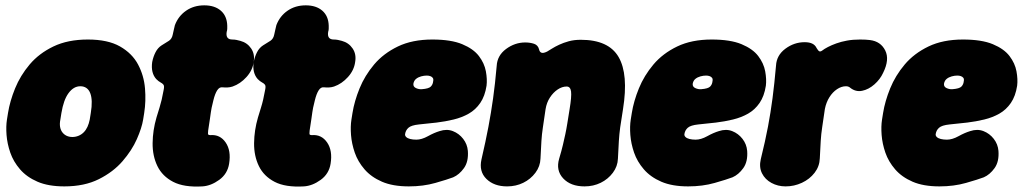

<svg xmlns="http://www.w3.org/2000/svg" viewBox="-20 -673 3830 719"><path d="M516 -225Q511 -194 492.5 -152Q474 -110 439 -69.5Q404 -29 350 -2Q296 25 221 25Q161 25 120.5 7.5Q80 -10 55 -39Q30 -68 18.5 -101.5Q7 -135 4.5 -167.5Q2 -200 6 -225L10 -250Q17 -294 36.5 -342Q56 -390 91 -431.5Q126 -473 180 -499Q234 -525 309 -525Q384 -525 429.5 -499Q475 -473 497 -431.5Q519 -390 523 -342Q527 -294 520 -250ZM320 -250Q324 -274 323.5 -292.5Q323 -311 318 -324Q313 -337 303.5 -343.5Q294 -350 281 -350Q268 -350 257 -343.5Q246 -337 236.5 -324Q227 -311 220.5 -292.5Q214 -274 210 -250L206 -225Q203 -210 205 -198Q207 -186 213.5 -177.5Q220 -169 229.5 -164.5Q239 -160 251 -160Q263 -160 274 -164.5Q285 -169 293.5 -177.5Q302 -186 307.5 -198Q313 -210 316 -225Z M738 25Q669 29 628.5 8Q588 -13 569.5 -51Q551 -89 551.5 -137Q552 -185 566 -233Q573 -256 577.5 -270.5Q582 -285 585.5 -300Q589 -315 593 -337Q596 -351 592 -356Q588 -361 581 -364.5Q574 -368 565 -377Q555 -388 551 -404Q547 -420 550 -441Q554 -461 562.5 -477.5Q571 -494 585 -503Q602 -513 613 -520.5Q624 -528 627 -544Q628 -551 631 -562Q634 -573 635 -579Q648 -613 677 -633Q706 -653 745 -653Q784 -653 807 -633Q830 -613 831 -577Q831 -572 831 -566Q831 -560 829 -554Q824 -525 850 -525Q858 -525 865.5 -523.5Q873 -522 880 -520Q906 -513 920.5 -491.5Q935 -470 930 -441Q926 -410 903 -384.5Q880 -359 851 -349Q842 -346 832 -345.5Q822 -345 814 -346Q802 -348 793.5 -335Q785 -322 779 -297Q775 -282 772.5 -269.5Q770 -257 766 -227Q761 -197 759.5 -184Q758 -171 760 -169Q762 -167 768 -167Q804 -170 825 -139.5Q846 -109 838 -60Q832 -22 801 0.5Q770 23 738 25Z M1118 25Q1049 29 1008.5 8Q968 -13 949.5 -51Q931 -89 931.5 -137Q932 -185 946 -233Q953 -256 957.5 -270.5Q962 -285 965.5 -300Q969 -315 973 -337Q976 -351 972 -356Q968 -361 961 -364.5Q954 -368 945 -377Q935 -388 931 -404Q927 -420 930 -441Q934 -461 942.5 -477.5Q951 -494 965 -503Q982 -513 993 -520.5Q1004 -528 1007 -544Q1008 -551 1011 -562Q1014 -573 1015 -579Q1028 -613 1057 -633Q1086 -653 1125 -653Q1164 -653 1187 -633Q1210 -613 1211 -577Q1211 -572 1211 -566Q1211 -560 1209 -554Q1204 -525 1230 -525Q1238 -525 1245.5 -523.5Q1253 -522 1260 -520Q1286 -513 1300.5 -491.5Q1315 -470 1310 -441Q1306 -410 1283 -384.5Q1260 -359 1231 -349Q1222 -346 1212 -345.5Q1202 -345 1194 -346Q1182 -348 1173.5 -335Q1165 -322 1159 -297Q1155 -282 1152.5 -269.5Q1150 -257 1146 -227Q1141 -197 1139.5 -184Q1138 -171 1140 -169Q1142 -167 1148 -167Q1184 -170 1205 -139.5Q1226 -109 1218 -60Q1212 -22 1181 0.5Q1150 23 1118 25Z M1511 25Q1451 25 1410.5 7.5Q1370 -10 1345 -39Q1320 -68 1308.5 -101.5Q1297 -135 1294.5 -167.5Q1292 -200 1296 -225L1300 -250Q1307 -294 1326.5 -342Q1346 -390 1381 -431.5Q1416 -473 1470 -499Q1524 -525 1599 -525Q1669 -525 1711 -507.5Q1753 -490 1773.5 -463Q1794 -436 1799.5 -406Q1805 -376 1802 -352Q1796 -313 1778.5 -287.5Q1761 -262 1735.5 -247.5Q1710 -233 1679 -225.5Q1648 -218 1615 -214Q1582 -210 1549 -207Q1520 -204 1509.5 -194.5Q1499 -185 1497 -171Q1496 -165 1501 -160Q1506 -155 1516 -152.5Q1526 -150 1539 -150Q1559 -150 1582.5 -163Q1606 -176 1626 -182Q1653 -191 1676 -182Q1699 -173 1714.5 -153Q1730 -133 1732 -108Q1735 -68 1717.5 -43.5Q1700 -19 1677 -9Q1656 -1 1610.5 12Q1565 25 1511 25ZM1560 -339Q1586 -341 1593.5 -349Q1601 -357 1602 -368Q1604 -377 1600.5 -381.5Q1597 -386 1591 -388Q1585 -390 1578 -390Q1568 -390 1557 -387Q1546 -384 1538 -377.5Q1530 -371 1528 -359Q1527 -348 1538 -343Q1549 -338 1560 -339Z M1840 -426Q1842 -465 1875 -489.5Q1908 -514 1947 -514Q1965 -514 1980 -509Q1995 -504 1999 -487Q2001 -478 2008 -475.5Q2015 -473 2029 -480Q2036 -484 2047 -491Q2058 -498 2074 -505.5Q2090 -513 2110 -518.5Q2130 -524 2155 -524Q2259 -524 2296.5 -459.5Q2334 -395 2313 -264Q2306 -222 2302.5 -196Q2299 -170 2297.5 -145Q2296 -120 2294 -79Q2293 -50 2275 -26Q2257 -2 2229.5 11.5Q2202 25 2169 25Q2117 25 2089 -5Q2061 -35 2074 -79Q2083 -109 2088 -130.5Q2093 -152 2097 -170.5Q2101 -189 2104.5 -211Q2108 -233 2113 -264Q2121 -312 2118.5 -330.5Q2116 -349 2102 -349Q2085 -349 2068.5 -338Q2052 -327 2039.5 -308Q2027 -289 2023 -264Q2017 -222 2013 -196Q2009 -170 2007.5 -145Q2006 -120 2004 -79Q2003 -50 1985 -26Q1967 -2 1939.5 11.5Q1912 25 1879 25Q1830 25 1801.5 -3Q1773 -31 1783 -76Q1799 -145 1809 -198Q1819 -251 1826.5 -304.5Q1834 -358 1840 -426Z M2557 25Q2497 25 2456.5 7.5Q2416 -10 2391 -39Q2366 -68 2354.5 -101.5Q2343 -135 2340.5 -167.5Q2338 -200 2342 -225L2346 -250Q2353 -294 2372.5 -342Q2392 -390 2427 -431.5Q2462 -473 2516 -499Q2570 -525 2645 -525Q2715 -525 2757 -507.5Q2799 -490 2819.5 -463Q2840 -436 2845.5 -406Q2851 -376 2848 -352Q2842 -313 2824.5 -287.5Q2807 -262 2781.5 -247.5Q2756 -233 2725 -225.5Q2694 -218 2661 -214Q2628 -210 2595 -207Q2566 -204 2555.5 -194.5Q2545 -185 2543 -171Q2542 -165 2547 -160Q2552 -155 2562 -152.5Q2572 -150 2585 -150Q2605 -150 2628.5 -163Q2652 -176 2672 -182Q2699 -191 2722 -182Q2745 -173 2760.5 -153Q2776 -133 2778 -108Q2781 -68 2763.5 -43.5Q2746 -19 2723 -9Q2702 -1 2656.5 12Q2611 25 2557 25ZM2606 -339Q2632 -341 2639.5 -349Q2647 -357 2648 -368Q2650 -377 2646.5 -381.5Q2643 -386 2637 -388Q2631 -390 2624 -390Q2614 -390 2603 -387Q2592 -384 2584 -377.5Q2576 -371 2574 -359Q2573 -348 2584 -343Q2595 -338 2606 -339Z M2922 25Q2893 25 2869 12Q2845 -1 2833.5 -24Q2822 -47 2829 -77Q2846 -146 2856 -199Q2866 -252 2873 -305.5Q2880 -359 2886 -427Q2888 -466 2921 -490.5Q2954 -515 2993 -515Q3011 -515 3022 -509.5Q3033 -504 3038 -493Q3044 -483 3048 -481Q3052 -479 3058 -483Q3067 -490 3080.5 -497Q3094 -504 3112 -510.5Q3130 -517 3152 -521Q3174 -525 3201 -525Q3212 -525 3221.5 -524.5Q3231 -524 3238 -523Q3278 -518 3295 -484Q3312 -450 3287 -400Q3276 -376 3254.5 -357Q3233 -338 3208.5 -333Q3184 -328 3163 -345Q3161 -347 3157 -348.5Q3153 -350 3148 -350Q3131 -350 3114.5 -339Q3098 -328 3086 -309Q3074 -290 3069 -265Q3063 -223 3059 -197Q3055 -171 3053.5 -146Q3052 -121 3050 -80Q3049 -50 3030.5 -26Q3012 -2 2983 11.5Q2954 25 2922 25Z M3498 25Q3438 25 3397.5 7.5Q3357 -10 3332 -39Q3307 -68 3295.5 -101.5Q3284 -135 3281.5 -167.5Q3279 -200 3283 -225L3287 -250Q3294 -294 3313.5 -342Q3333 -390 3368 -431.5Q3403 -473 3457 -499Q3511 -525 3586 -525Q3656 -525 3698 -507.5Q3740 -490 3760.5 -463Q3781 -436 3786.5 -406Q3792 -376 3789 -352Q3783 -313 3765.5 -287.5Q3748 -262 3722.5 -247.5Q3697 -233 3666 -225.5Q3635 -218 3602 -214Q3569 -210 3536 -207Q3507 -204 3496.5 -194.5Q3486 -185 3484 -171Q3483 -165 3488 -160Q3493 -155 3503 -152.5Q3513 -150 3526 -150Q3546 -150 3569.5 -163Q3593 -176 3613 -182Q3640 -191 3663 -182Q3686 -173 3701.5 -153Q3717 -133 3719 -108Q3722 -68 3704.5 -43.5Q3687 -19 3664 -9Q3643 -1 3597.5 12Q3552 25 3498 25ZM3547 -339Q3573 -341 3580.5 -349Q3588 -357 3589 -368Q3591 -377 3587.5 -381.5Q3584 -386 3578 -388Q3572 -390 3565 -390Q3555 -390 3544 -387Q3533 -384 3525 -377.5Q3517 -371 3515 -359Q3514 -348 3525 -343Q3536 -338 3547 -339Z"/></svg>

Font: Winky Sans Black
Style: Italic
Weight: 900
Italic angle: -8.97852°
Designer: Simon Atzbach
Foundry: typofactur
Version: Version 1.205